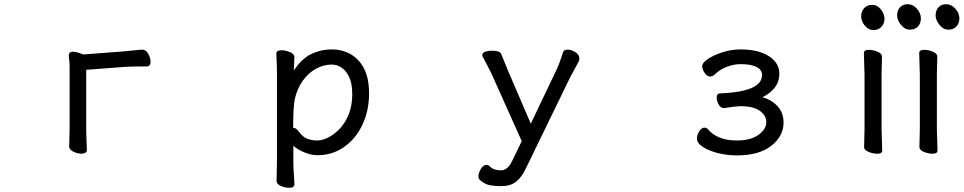

<svg xmlns="http://www.w3.org/2000/svg" viewBox="-20 -721 4582 913"><path d="M311 -111V-406Q311 -418 310 -429Q307 -448 307 -456Q307 -464 311 -469.5Q315 -475 327.5 -475Q340 -475 354 -470Q368 -465 371 -464Q374 -463 375 -462.5Q376 -462 377 -462L572 -477Q595 -479 621 -482Q647 -485 656 -485Q674 -485 685 -465Q696 -445 696 -428Q696 -405 677 -405H654Q612 -405 574 -403L390 -389V-110Q390 -80 391.5 -51.5Q393 -23 393 -7Q393 2 384.5 6Q376 10 367 10Q350 10 331 1Q309 -8 309 -24Q309 -36 310 -61Q311 -86 311 -111Z M1297 49V-365Q1297 -416 1294 -466Q1294 -482 1319 -482Q1337 -482 1357 -474Q1380 -465 1380 -448Q1380 -442 1379 -426Q1378 -410 1377.5 -399.5Q1377 -389 1377 -386Q1413 -439 1454 -461Q1502 -486 1558 -486Q1636 -486 1685.5 -432.5Q1735 -379 1735 -277Q1735 -194 1703 -127Q1671 -60 1615.5 -21.5Q1560 17 1490 17Q1454 17 1417 -1Q1391 -13 1375 -28V50Q1375 81 1377.5 110Q1380 139 1380 156Q1380 172 1354 172Q1337 172 1317 164Q1295 155 1295 138Q1295 126 1296 100.5Q1297 75 1297 49ZM1375 -113Q1389 -113 1401 -95Q1420 -69 1441.5 -61Q1463 -53 1488 -53Q1513 -53 1541.5 -67.5Q1570 -82 1596.5 -110Q1623 -138 1639 -179.5Q1655 -221 1655 -272.5Q1655 -324 1640.5 -354.5Q1626 -385 1604 -399.5Q1582 -414 1558 -414Q1518 -414 1481.5 -393.5Q1445 -373 1419 -336Q1393 -299 1382 -251Q1374 -213 1374 -113Q1375 -113 1375 -113Z M2366 164H2356Q2336 164 2311 160Q2286 156 2262 135Q2255 128 2255 118Q2255 102 2266.5 82.5Q2278 63 2294 63Q2304 63 2311 72Q2323 83 2337 86Q2351 89 2364 89Q2377 89 2391 78Q2405 67 2419 37L2461 -50L2317 -371Q2294 -417 2276 -450Q2273 -455 2273 -458Q2273 -471 2290 -476Q2303 -480 2318 -480Q2358 -480 2364 -463Q2378 -427 2394 -389L2504 -133L2622 -380Q2641 -419 2657 -472Q2661 -485 2679 -485Q2697 -485 2716 -473Q2735 -461 2735 -442Q2735 -434 2731 -427Q2701 -372 2692 -355L2481 79Q2461 122 2434 143Q2407 164 2366 164Z M3425 -207H3423Q3406 -207 3397 -224.5Q3388 -242 3388 -256Q3388 -277 3405 -277Q3474 -280 3514.5 -290Q3555 -300 3574 -313.5Q3593 -327 3598.5 -340.5Q3604 -354 3604 -364Q3604 -389 3577.5 -402.5Q3551 -416 3502 -416Q3470 -416 3437 -403.5Q3404 -391 3381 -369Q3369 -357 3357 -357Q3342 -357 3330.5 -374.5Q3319 -392 3319 -405Q3319 -423 3347.5 -441.5Q3376 -460 3417.5 -473Q3459 -486 3501 -486Q3586 -486 3636 -454Q3686 -422 3686 -370Q3686 -326 3655 -294Q3633 -271 3605 -259Q3658 -244 3687 -204Q3706 -177 3706 -139Q3706 -73 3647.5 -27.5Q3589 18 3484 18Q3439 18 3396 7.5Q3353 -3 3323.5 -21.5Q3294 -40 3294 -62Q3294 -79 3305 -96.5Q3316 -114 3330 -114Q3340 -114 3347 -106Q3366 -82 3400.5 -67.5Q3435 -53 3484 -53Q3550 -53 3587 -80Q3624 -107 3624 -139.5Q3624 -172 3593 -194Q3562 -216 3502 -216Q3491 -216 3464 -213Z M4133 -578Q4109 -578 4092 -599.5Q4075 -621 4075 -643.5Q4075 -666 4089 -682Q4103 -698 4127.5 -698Q4152 -698 4169 -676Q4186 -654 4186 -631.5Q4186 -609 4171.5 -593.5Q4157 -578 4133 -578ZM4175 -5Q4175 10 4152 10Q4133 10 4112 2Q4089 -7 4089 -22L4091 -108V-365L4088 -469Q4088 -484 4112 -484Q4131 -484 4151 -476Q4174 -467 4174 -452L4172 -365V-108Z M4523 -679.5Q4542 -658 4542 -634Q4542 -610 4528 -595Q4514 -580 4490 -580Q4466 -580 4447.5 -602.5Q4429 -625 4429 -648Q4429 -671 4442.5 -686Q4456 -701 4480 -701Q4504 -701 4523 -679.5ZM4340 -679.5Q4359 -658 4359 -634Q4359 -610 4345 -595Q4331 -580 4307 -580Q4283 -580 4264.5 -602.5Q4246 -625 4246 -648Q4246 -671 4259.5 -686Q4273 -701 4297 -701Q4321 -701 4340 -679.5ZM4438 -5Q4438 10 4415 10Q4396 10 4375 2Q4352 -7 4352 -22L4354 -108V-365L4351 -469Q4351 -484 4375 -484Q4394 -484 4414 -476Q4437 -467 4437 -452L4435 -365V-108Z"/></svg>

Font: Moon Stars Kai
Style: Bold
Weight: 700
Designer: GuiWonder
Version: Version 1.101